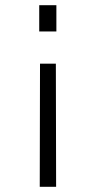

<svg xmlns="http://www.w3.org/2000/svg" viewBox="-20 -519 369 739"><path d="M197 -398H131V-499H197ZM196 200H133L134 -274H195Z"/></svg>

Font: Panefresco 250wt
Style: Regular
Weight: 300
Version: Version 1.000